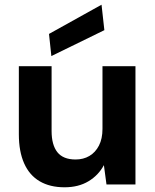

<svg xmlns="http://www.w3.org/2000/svg" viewBox="-20 -783 660 815"><path d="M254 12Q192 12 148.5 -13.5Q105 -39 82.5 -89.5Q60 -140 60 -213V-502H199V-227Q199 -168 223.5 -137Q248 -106 301 -106Q334 -106 359.5 -121Q385 -136 400 -165Q415 -194 415 -236V-502H555V0H432L421 -82Q398 -39 355.5 -13.5Q313 12 254 12ZM198 -545 188 -639 411 -763 423 -655Z"/></svg>

Font: DM Sans 16pt ExtraBold
Style: Regular
Weight: 800
Version: Version 4.004;gftools[0.9.30]